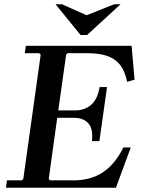

<svg xmlns="http://www.w3.org/2000/svg" viewBox="-20 -886 676 906"><path d="M562 -190H597L527 0H8L13 -35H83L90 -42L172 -628L165 -635H97L102 -670H601L615 -510L580 -500Q569 -553 545 -582Q521 -611 483 -623Q445 -635 392 -635H299L292 -628L255 -365H335Q378 -365 409 -390.5Q440 -416 450 -475H485L449 -220H414Q420 -279 396.5 -304.5Q373 -330 330 -330H250L210 -42L217 -35H328Q408 -35 465.5 -73Q523 -111 562 -190ZM519 -866H549L391 -721H360L242 -866H272L389 -814Z"/></svg>

Font: Brygada 1918 SemiBold
Style: Italic
Weight: 600
Italic angle: -8°
Designer: Mateusz Machalski | Borys Kosmynka | Przemek Hoffer
Foundry: NIEPODLEGLA 2018
Version: Version 3.006